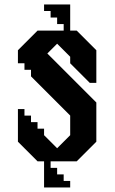

<svg xmlns="http://www.w3.org/2000/svg" viewBox="-20 -720 514 857"><path d="M191.3 -481.2 235 -525 293.3 -466.7V-437.5L380.8 -350H410V-495.8L322.5 -583.3H293.3V-700H176.7V-670.8H205.9V-641.6H235V-612.5H264.2V-583.3H147.5L60 -495.8V-437.5H89.2V-408.3H118.4V-379.2L293.3 -204.2V-116.6L235 -58.3L205.9 -87.5L176.7 -116.6V-145.8H147.5V-175H118.4V-204.1H89.2V-233.3H60V-87.5L89.2 -58.3L118.4 -29.2L147.5 0H176.7V116.7H293.3V87.5H264.2V58.3H235V29.2H205.9V0H322.5L351.7 -29.2L410 -87.5V-262.5L264.2 -408.3Z"/></svg>

Font: Stepalange Short
Style: Regular
Weight: 400
Designer: Szymon Furjan
Version: Version 1.001;Fontself Maker 3.5.8